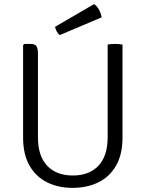

<svg xmlns="http://www.w3.org/2000/svg" viewBox="-20 -899 706 931"><path d="M574 -232Q574 -150.5 543 -96.2Q512 -42 457.2 -15Q402.5 12 332 12Q262.5 12 208.2 -15Q154 -42 123 -96.2Q92 -150.5 92 -232V-680L98 -686H127Q151 -686 157.5 -674.2Q164 -662.5 164 -639V-233Q164 -142.5 208.8 -95.2Q253.5 -48 333 -48Q412.5 -48 457.2 -95.2Q502 -142.5 502 -233V-683Q509 -684.5 518.2 -685.2Q527.5 -686 537 -686Q547.5 -686 557 -685.2Q566.5 -684.5 574 -683ZM436 -879Q449.5 -871 459.5 -852.8Q469.5 -834.5 473 -815L270 -729Q260.5 -736 254.5 -747.8Q248.5 -759.5 247 -769Z"/></svg>

Font: Signika Negative Light
Style: Regular
Weight: 300
Designer: Anna Giedry
Foundry: Anna Giedry
Version: Version 2.001